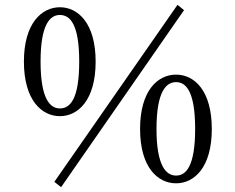

<svg xmlns="http://www.w3.org/2000/svg" viewBox="-20 -749 975 795"><path d="M233 26 742 -707 715 -729 205 4ZM148 -494C148 -650 188 -687 228 -687C270 -687 308 -649 308 -494C308 -338 270 -300 228 -300C188 -300 148 -338 148 -494ZM228 -719C153 -719 79 -653 79 -494C79 -334 153 -268 228 -268C303 -268 376 -334 376 -494C376 -653 303 -719 228 -719ZM628 -215C628 -372 669 -409 709 -409C750 -409 788 -371 788 -215C788 -60 750 -22 709 -22C669 -22 628 -60 628 -215ZM709 -440C634 -440 560 -375 560 -215C560 -55 634 10 709 10C784 10 857 -55 857 -215C857 -375 784 -440 709 -440Z"/></svg>

Font: Source Han Serif K
Style: Regular
Weight: 400
Designer: Ryoko NISHIZUKA 西塚涼子 (kana & ideographs); Frank Grießhammer (Latin, Greek & Cyrillic); Wenlong ZHANG 张文龙 (bopomofo); San
Foundry: Adobe Systems Incorporated
Version: Version 1.001;PS 1.001;hotconv 16.6.54;makeotf.lib2.5.65590